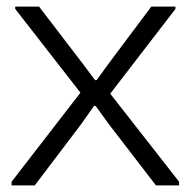

<svg xmlns="http://www.w3.org/2000/svg" viewBox="-20 -560 576 580"><path d="M15 -11 223 -280 26 -533V-540H98L232 -365L267 -318H272L306 -365L437 -540H510V-533L313 -277L521 -11V0H451L308 -186L269 -240H264L226 -186L85 0H15Z"/></svg>

Font: Plata Sans Light
Style: Regular
Weight: 300
Designer: Pablo Impallari, Andres Torresi, & Cristiano Sobral
Foundry: Pablo Impallari, Andres Torresi, & Cristiano Sobral
Version: Version 1.00;December 28, 2019;FontCreator 12.0.0.2547 64-bi